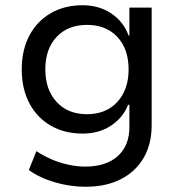

<svg xmlns="http://www.w3.org/2000/svg" viewBox="-20 -525 691 733"><path d="M307 188Q248 188 189.5 171Q131 154 90 124L119 52Q146 70 177.5 83.5Q209 97 242 104Q275 111 305 111Q385 111 429.5 71Q474 31 474 -40V-125H469Q450 -76 404 -45.5Q358 -15 296 -15Q226 -15 173.5 -45.5Q121 -76 92 -131Q63 -186 63 -260Q63 -334 92 -389Q121 -444 173.5 -474.5Q226 -505 296 -505Q358 -505 405 -473.5Q452 -442 471 -389H474V-496H559V-47Q559 25 528.5 77.5Q498 130 441.5 159Q385 188 307 188ZM312 -89Q385 -89 428 -136Q471 -183 471 -260Q471 -338 428 -384Q385 -430 312 -430Q239 -430 196 -384Q153 -338 153 -260Q153 -183 196 -136Q239 -89 312 -89Z"/></svg>

Font: Nunito Sans 7pt
Style: Regular
Weight: 400
Designer: Vernon Adams
Foundry: Vernon Adams
Version: Version 3.101;gftools[0.9.27]